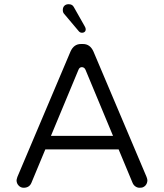

<svg xmlns="http://www.w3.org/2000/svg" viewBox="-20 -884 769 900"><path d="M349.6 -737.3Q355.5 -730.5 364.3 -730.5Q375 -730.5 379.9 -738.3Q381.8 -742.2 381.8 -747.6Q381.8 -752.9 376 -762.7L326.2 -850.6Q319.3 -864.3 301.8 -864.3Q289.1 -864.3 281.7 -856.9Q274.4 -849.6 274.4 -836.9Q274.4 -825.2 281.2 -818.4Q282.2 -817.4 349.6 -737.3ZM90.8 -3.9Q117.2 -3.9 127 -26.4L192.4 -183.6H536.1L601.6 -26.4Q606.4 -15.6 615.2 -9.8Q624 -3.9 633.8 -3.9Q643.6 -3.9 649.4 -5.9Q656.2 -8.8 661.1 -13.7Q670.9 -24.4 670.9 -39.1Q670.9 -43.9 667 -54.7L418 -642.6Q402.3 -677.7 369.1 -677.7H359.4Q326.2 -677.7 310.5 -642.6L61.5 -54.7Q57.6 -42 57.6 -39.1Q57.6 -24.4 67.4 -14.2Q77.1 -3.9 90.8 -3.9ZM218.8 -247.1 347.7 -556.6Q352.5 -569.3 364.3 -569.3Q376 -568.4 380.9 -556.6L509.8 -247.1Z"/></svg>

Font: FakePearl
Style: ExtraLight
Weight: 300
Version: Version 1.2